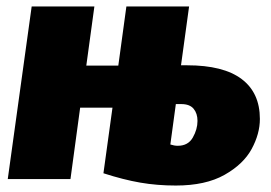

<svg xmlns="http://www.w3.org/2000/svg" viewBox="-20 -554 839 594"><path d="M784 -186Q784 -140 758.5 -93Q733 -46 674.5 -13Q616 20 524 20Q466 20 414 11Q362 2 300 -18L328 -221H228L198 0H4L78 -534H272L247 -351H346L371 -534H565L540 -352H559Q671 -352 727.5 -309.5Q784 -267 784 -186ZM591 -180Q591 -203 579 -217.5Q567 -232 541 -232H524L507 -107Q519 -103 530 -103Q562 -103 576.5 -128.5Q591 -154 591 -180Z"/></svg>

Font: FiraGO Heavy
Style: Italic
Weight: 900
Italic angle: -8°
Designer: bBox Type GmbH
Foundry: bBox Type GmbH
Version: Version 1.001